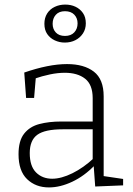

<svg xmlns="http://www.w3.org/2000/svg" viewBox="-20 -812 580 839"><path d="M433 -31 423 -44 518 -30V-2L396 3L389 -93L394 -90Q349 -43 296 -18Q243 7 194 7Q136 7 98.5 -29Q61 -65 61 -138Q61 -197 85.5 -228Q110 -259 152 -270Q194 -281 247 -281H393L385 -273V-383Q385 -442 352 -468Q319 -494 263 -494Q233 -494 199 -487Q165 -480 127 -467L137 -479L129 -384H94L86 -495Q138 -513 185 -522.5Q232 -532 273 -532Q347 -532 390 -499Q433 -466 433 -391ZM110 -143Q110 -86 137.5 -58.5Q165 -31 208 -31Q248 -31 296.5 -55Q345 -79 390 -121L385 -105V-255L393 -247H254Q176 -247 143 -223Q110 -199 110 -143ZM263 -626Q240 -626 219.5 -635.5Q199 -645 186.5 -663Q174 -681 174 -708Q174 -734 186 -753Q198 -772 219 -782Q240 -792 265 -792Q290 -792 310 -782.5Q330 -773 342.5 -755Q355 -737 355 -710Q355 -685 342.5 -666Q330 -647 309.5 -636.5Q289 -626 263 -626ZM264 -655Q290 -655 304.5 -670.5Q319 -686 319 -710Q319 -733 304.5 -748Q290 -763 264 -763Q238 -763 224 -747.5Q210 -732 210 -708Q210 -685 224 -670Q238 -655 264 -655Z"/></svg>

Font: Bitter Thin Light
Style: Regular
Weight: 300
Version: Version 2.002